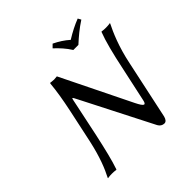

<svg xmlns="http://www.w3.org/2000/svg" viewBox="-208 -974 1153 1153"><g transform="rotate(-45 368.5 -397.0)"><path d="M196 -445 150 -230C126 -121 98 -52 71 0V3C71 3 85 0 107 0C131 0 141 3 141 3L144 0C163 -54 182 -134 203 -230L247 -439C254 -472 256 -488 260 -489C263 -489 268 -478 280 -455L505 -14C513 1 527 10 543 10C557 10 566 -2 571 -21L651 -395C675 -511 711 -593 737 -645V-648C737 -648 723 -645 701 -645C677 -645 667 -648 667 -648L664 -645C643 -591 622 -510 598 -395L551 -178C544 -146 532 -146 504 -203L286 -647C286 -647 266 -645 261 -645C248 -645 231 -648 231 -648L228 -645C223 -587 212 -521 196 -445ZM468 -689H511C548 -723 586 -755 631 -784L620 -804C579 -788 542 -769 500 -743C472 -768 442 -787 407 -804L387 -784C417 -756 445 -726 468 -689Z"/></g></svg>

Font: Libertinus Sans
Style: Italic
Weight: 400
Italic angle: -12°
Designer: Philipp H. Poll, Khaled Hosny
Foundry: Caleb Maclennan
Version: Version 7.050;RELEASE